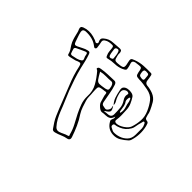

<svg xmlns="http://www.w3.org/2000/svg" viewBox="-143 -1000 1286 1286"><g transform="rotate(45 500.0 -357.0)"><path d="M689 -351Q682 -326 668 -318.5Q654 -311 637 -311Q620 -311 604 -308Q591 -307 573.5 -322Q556 -337 552 -350Q548 -367 542.5 -382.5Q537 -398 536 -414Q535 -425 524 -423Q522 -422 520 -422Q492 -419 480 -415.5Q468 -412 467 -400Q466 -388 468 -359Q470 -341 470 -323Q470 -305 475 -288Q482 -265 490 -241.5Q498 -218 511 -197Q534 -163 551 -125Q568 -87 581 -48Q585 -37 581 -29Q577 -21 566 -19Q543 -15 522 -5.5Q501 4 478 10Q459 15 451 1Q439 -16 427 -34.5Q415 -53 406 -74Q384 -125 364.5 -176.5Q345 -228 324 -279Q295 -348 280 -419Q277 -433 271 -437Q265 -441 250 -435Q237 -428 221.5 -425Q206 -422 191 -418Q185 -417 179 -417Q173 -417 171 -424Q166 -446 153.5 -463Q141 -480 132 -499Q125 -516 120 -534Q115 -552 111 -571Q110 -576 108 -581Q106 -586 104 -590Q93 -614 116 -622Q138 -630 160 -630.5Q182 -631 204 -625Q209 -624 213.5 -622Q218 -620 222 -619Q230 -618 238.5 -612Q247 -606 254 -611Q262 -617 257.5 -625.5Q253 -634 252 -642Q251 -650 254.5 -655.5Q258 -661 263 -665Q292 -690 328 -691Q342 -692 356.5 -693Q371 -694 384 -695Q400 -696 404.5 -689Q409 -682 409 -671Q408 -660 411 -649.5Q414 -639 417 -628Q421 -614 437 -614Q442 -614 446.5 -614Q451 -614 456 -615Q488 -617 494.5 -626Q501 -635 493 -665Q487 -688 490.5 -696Q494 -704 516 -711Q549 -723 582.5 -725Q616 -727 650 -726Q661 -726 663 -715Q665 -705 667 -694.5Q669 -684 670 -673Q673 -652 693 -649Q707 -648 722 -644.5Q737 -641 750 -636Q782 -623 797.5 -597Q813 -571 826 -542Q829 -535 831 -528Q833 -521 834 -513Q837 -502 840.5 -492Q844 -482 860 -480Q870 -479 874 -469.5Q878 -460 880 -451Q896 -384 875 -317Q872 -308 865 -301Q843 -281 818.5 -266.5Q794 -252 763 -254Q711 -257 686 -305Q683 -310 684 -314Q685 -318 686 -322Q688 -327 690.5 -333Q693 -339 689 -351ZM650 -677Q649 -701 645 -706Q641 -711 622 -711Q610 -711 606.5 -705Q603 -699 604 -689Q606 -669 611.5 -663Q617 -657 634 -656Q648 -655 650 -662Q652 -669 650 -677ZM627 -397Q608 -417 599.5 -442.5Q591 -468 586 -495Q584 -503 584 -512Q584 -521 591 -528Q600 -538 618 -541Q636 -544 653 -540Q670 -536 677 -525Q690 -505 699.5 -483Q709 -461 710 -436Q711 -412 712 -388.5Q713 -365 709 -341Q706 -323 727 -323Q751 -324 778.5 -342.5Q806 -361 814 -383Q826 -419 828 -455.5Q830 -492 814 -528Q798 -565 775.5 -593.5Q753 -622 709 -630Q688 -634 667 -637Q646 -640 625 -640Q605 -641 599 -646Q593 -651 589 -670Q586 -690 582.5 -698Q579 -706 570.5 -706.5Q562 -707 541 -704Q537 -703 533.5 -703Q530 -703 526 -702Q502 -695 510 -673Q512 -667 514 -661Q516 -655 517 -649Q522 -630 518 -624Q514 -618 496 -610Q468 -598 437 -597.5Q406 -597 376 -589Q369 -587 365.5 -591.5Q362 -596 360 -602Q353 -616 352 -631Q351 -646 349 -660Q348 -667 345.5 -671.5Q343 -676 335 -676Q320 -676 306 -673.5Q292 -671 279 -662Q273 -658 270 -652Q267 -646 269 -638Q271 -628 273 -617.5Q275 -607 276 -596Q279 -584 270 -579Q266 -577 263 -578.5Q260 -580 257 -582Q232 -602 203.5 -609Q175 -616 144 -614Q120 -611 124 -588Q128 -569 134.5 -551.5Q141 -534 147 -516Q151 -504 157 -501Q163 -498 175 -503Q193 -511 210 -520.5Q227 -530 246 -534Q254 -536 259 -534.5Q264 -533 268 -523Q277 -498 283.5 -471Q290 -444 296 -417Q306 -376 319.5 -335.5Q333 -295 348 -255Q362 -220 377 -185.5Q392 -151 405 -116Q415 -91 428 -67Q441 -43 460 -22Q474 -7 494 -12Q510 -17 524.5 -24.5Q539 -32 555 -36Q563 -38 561.5 -43Q560 -48 558 -52Q549 -88 531.5 -120.5Q514 -153 497 -186Q482 -216 470.5 -248Q459 -280 460 -314Q463 -366 440.5 -405.5Q418 -445 387 -481Q383 -485 377 -487.5Q371 -490 374 -497Q377 -504 383 -506Q389 -508 395 -509Q425 -514 455 -515Q485 -516 515 -517Q530 -517 536 -499Q547 -466 552.5 -431.5Q558 -397 565 -363Q570 -347 580 -345Q590 -343 600 -341Q610 -339 617 -345Q624 -351 628 -361Q632 -370 629.5 -377Q627 -384 627 -393Q645 -367 642 -355Q639 -343 613 -328Q612 -328 610 -323Q619 -325 627.5 -325.5Q636 -326 645 -327Q674 -330 673 -359Q673 -387 670.5 -415Q668 -443 651 -468Q644 -478 641 -489.5Q638 -501 642 -514Q644 -521 639 -524Q626 -531 611.5 -522.5Q597 -514 596 -499Q596 -488 598.5 -477.5Q601 -467 605 -456Q610 -441 618.5 -427.5Q627 -414 627 -397ZM405 -620Q403 -634 402 -646.5Q401 -659 396 -671Q391 -685 379 -682Q363 -679 364 -665Q366 -652 367.5 -640Q369 -628 373 -616Q377 -603 391 -606Q397 -608 401.5 -611Q406 -614 405 -620ZM196 -435Q214 -438 232.5 -443Q251 -448 264 -458Q273 -466 266 -479.5Q259 -493 258 -505Q256 -525 239 -517Q224 -510 208.5 -503.5Q193 -497 178 -489Q167 -482 170 -473Q173 -464 175 -456Q177 -448 180.5 -441Q184 -434 196 -435ZM693 -391Q694 -394 696 -398Q701 -421 693.5 -443Q686 -465 683 -487Q682 -492 677.5 -502Q673 -512 669 -510Q664 -507 663 -493.5Q662 -480 665 -474Q676 -459 679.5 -442.5Q683 -426 685 -409Q686 -405 686.5 -400Q687 -395 693 -391ZM404 -492Q423 -458 433.5 -444Q444 -430 459.5 -430Q475 -430 508 -436Q517 -438 524 -441.5Q531 -445 530 -457Q528 -477 520.5 -489Q513 -501 501 -499Q477 -497 453 -497.5Q429 -498 404 -492ZM871 -390Q872 -406 871 -421.5Q870 -437 862 -452Q861 -456 858 -459.5Q855 -463 850 -463Q845 -462 844.5 -458Q844 -454 843 -451Q839 -437 835.5 -422.5Q832 -408 830 -394Q828 -383 822.5 -373.5Q817 -364 810 -355Q797 -339 780 -329Q763 -319 743 -313Q736 -311 726 -310Q716 -309 715 -298Q714 -286 724.5 -281.5Q735 -277 743 -272Q745 -271 747.5 -270.5Q750 -270 752 -269Q775 -267 802.5 -275.5Q830 -284 850.5 -305Q871 -326 871 -362Z"/></g></svg>

Font: Rock 3D
Style: Regular
Weight: 400
Version: Version 1.000